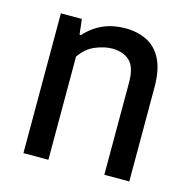

<svg xmlns="http://www.w3.org/2000/svg" viewBox="-87 -637 712 721"><g transform="rotate(15 269.0 -276.0)"><path d="M65.5 0V-543.5H147L154 -484H159.5Q220.5 -552 314.5 -552Q361.5 -552 398.2 -534Q435 -516 456 -475Q477 -434 477 -364.5V0H380V-359Q380 -419 354.5 -442.2Q329 -465.5 286.5 -465.5Q256.5 -465.5 221.5 -451Q186.5 -436.5 162.5 -401V0Z"/></g></svg>

Font: Encode Sans Semi Condensed Medium
Style: Regular
Weight: 500
Width: 4
Designer: Multiple Designers
Foundry: Impallari Type
Version: Version 3.000; ttfautohint (v1.8.3) -l 8 -r 50 -G 200 -x 14 